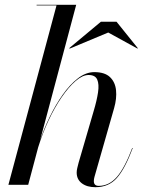

<svg xmlns="http://www.w3.org/2000/svg" viewBox="-20 -770 594 800"><path d="M431 -634.5 270.5 -567.5 268.5 -569.5 400.5 -679.5H465.5L554 -569.5L553 -567.5ZM370.5 -308Q383.5 -351.5 388.5 -385.2Q393.5 -419 385.2 -438.2Q377 -457.5 349 -457.5Q324 -457.5 295 -432.5Q266 -407.5 236.8 -364.8Q207.5 -322 182.2 -268Q157 -214 139 -156L97.5 0H15L215.5 -747.5H132.5V-750H297.5L147.5 -187Q163.5 -234 187.5 -283.5Q211.5 -333 241.2 -375.2Q271 -417.5 304.5 -443.5Q338 -469.5 373 -469.5Q416.5 -469.5 438.2 -448.8Q460 -428 463.5 -394Q467 -360 455.5 -319.5L373.5 -32.5Q371 -23.5 371 -15.5Q371 4.5 391.5 4.5Q434 4.5 466.5 -32.2Q499 -69 531 -153.5L533 -153Q501 -67 467 -28.5Q433 10 377.5 10Q342.5 10 321 -6.2Q299.5 -22.5 299.5 -51Q299.5 -59 301.8 -69.2Q304 -79.5 307.5 -92Z"/></svg>

Font: Bodoni* 72pt
Style: Italic
Weight: 400
Italic angle: -13°
Version: Version 2.3